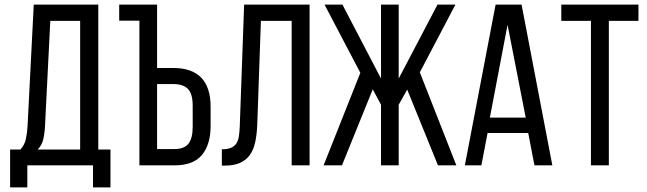

<svg xmlns="http://www.w3.org/2000/svg" viewBox="-20 -720 2818 836"><path d="M385 96H461V-69H408V-700H127L100 -171C98.7 -149.7 96.2 -130.7 92.5 -114C88.8 -97.3 81 -82.3 69 -69H24V96H99V0H385ZM176 -172 199 -629H329V-69H144C155.3 -80.3 163.2 -94 167.5 -110C171.8 -126 174.7 -146.7 176 -172Z M734 -424H664V-700H499V-630H587V0H740C794.7 0 834.5 -15.2 859.5 -45.5C884.5 -75.8 897 -117.7 897 -171V-255C897 -367.7 842.7 -424 734 -424ZM740 -71H664V-354H734C763.3 -354 784.8 -346.8 798.5 -332.5C812.2 -318.2 819 -294 819 -260V-167C819 -135 813 -111 801 -95C789 -79 768.7 -71 740 -71Z M1116 -629H1250V0H1328V-700H1043L1024 -170C1023.3 -153.3 1022 -138.7 1020 -126C1018 -113.3 1014.2 -102.8 1008.5 -94.5C1002.8 -86.2 995 -80 985 -76C975 -72 962 -70 946 -70V1H959C985.7 1 1007.8 -3 1025.5 -11C1043.2 -19 1057.3 -30.5 1068 -45.5C1078.7 -60.5 1086.3 -78.7 1091 -100C1095.7 -121.3 1098.7 -146 1100 -174Z M1753 -330 1887 0H1967L1808 -405L1963 -700H1885L1716 -378V-700H1639V-378L1471 -700H1393L1549 -403L1389 0H1469L1603 -331L1639 -264V0H1716V-264Z M2103 -141H2280L2307 0H2385L2251 -700H2138L2004 0H2076ZM2113 -208 2190 -612 2269 -208Z M2553 0H2631V-629H2760V-700H2424V-629H2553Z"/></svg>

Font: Bebas Neue Regular two
Style: Regular2
Weight: 400
Designer: Ryoichi Tsunekawa & LGV (GE)
Foundry: Free Software Foundation, Inc.
Version: Version 1.003 August 13, 2016